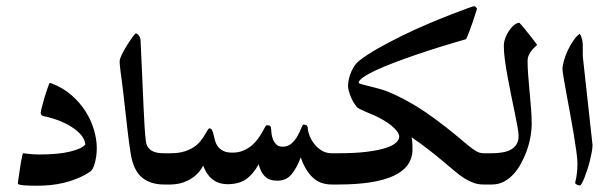

<svg xmlns="http://www.w3.org/2000/svg" viewBox="-20 -591 1957 615"><path d="M290 -116.7Q290 -103.5 288.3 -91.3Q286.6 -79.1 283.9 -69.1Q281.2 -59.1 277.6 -52Q273.9 -44.9 270 -42Q250.5 -28.8 229.2 -20Q208 -11.2 186.3 -5.9Q164.6 -0.5 142.6 1.7Q120.6 3.9 100.1 3.9Q88.9 3.9 77.6 3.7Q66.4 3.4 57.4 2.7Q48.3 2 42.7 0.5Q37.1 -1 37.1 -2.9Q37.1 -3.9 38.1 -11.5Q39.1 -19 40.8 -29.8Q42.5 -40.5 44.2 -53Q45.9 -65.4 47.9 -75.9Q49.8 -86.4 51.5 -93.3Q53.2 -100.1 54.2 -100.1Q56.6 -100.1 71.8 -98.1Q86.9 -96.2 106.4 -96.2Q167 -96.2 204.8 -105.5Q242.7 -114.7 253.4 -128.4Q251 -147.9 235.6 -163.3Q220.2 -178.7 199.7 -190.2Q179.2 -201.7 157 -209Q134.8 -216.3 118.2 -219.2Q110.4 -222.2 110.4 -230Q110.4 -232.4 112.3 -240.7Q114.3 -249 117.2 -259.5Q120.1 -270 123.5 -281.7Q127 -293.5 130.4 -303Q133.8 -312.5 136 -318.8Q138.2 -325.2 139.2 -325.2Q140.1 -325.2 143.6 -324.2Q147 -323.2 147.9 -322.8Q183.1 -309.1 209.7 -285.6Q236.3 -262.2 254.2 -233.9Q272 -205.6 281 -175Q290 -144.5 290 -116.7Z M505.4 0Q461.9 0 434.8 -22.5Q407.7 -44.9 398.9 -97.2Q393.1 -132.3 387.5 -182.4Q381.8 -232.4 375 -293Q372.6 -314.9 370.4 -330.3Q368.2 -345.7 366.7 -357.4Q365.2 -369.1 364.3 -377.9Q363.3 -386.7 363.3 -395Q363.3 -402.3 370.6 -417Q377.9 -431.6 387.2 -446.5Q396.5 -461.4 404.8 -472.7Q413.1 -483.9 415 -483.9Q419.4 -483.9 424.6 -477.5Q429.7 -471.2 430.2 -461.4Q433.6 -392.1 435.8 -340.6Q438 -289.1 439.7 -250.7Q441.4 -212.4 443.1 -185.3Q444.8 -158.2 447.3 -138.2Q448.7 -127 453.9 -119.6Q459 -112.3 466.6 -107.9Q474.1 -103.5 484.1 -101.8Q494.1 -100.1 505.4 -100.1H522.5Q533.7 -100.1 540.3 -90.6Q546.9 -81.1 546.9 -53.2Q546.9 -23.4 539.6 -11.7Q532.2 0 522.5 0Z M1083 -45.4Q1083 -39.6 1083 -31.7Q1083 -23.9 1081.1 -16.8Q1079.1 -9.8 1074.7 -4.9Q1070.3 0 1061 0H1043Q1005.4 0 981.4 -22.7Q957.5 -45.4 943.4 -86.9Q930.2 -51.8 913.3 -32Q896.5 -12.2 868.7 -12.2Q842.3 -12.2 828.4 -26.1Q814.5 -40 808.6 -64.9Q790 -31.7 767.3 -16.4Q744.6 -1 708.5 -1Q696.8 -1 685.8 -3.9Q674.8 -6.8 664.6 -13.7Q654.3 -20.5 645.8 -32Q637.2 -43.5 630.9 -60.5Q621.6 -43 608.9 -31.5Q596.2 -20 582 -12.9Q567.9 -5.9 553.5 -2.9Q539.1 0 526.4 0H508.3Q499 0 493.7 -4.9Q488.3 -9.8 485.6 -16.8Q482.9 -23.9 482.2 -31.7Q481.4 -39.6 481.4 -45.4Q481.4 -51.3 482.2 -60.5Q482.9 -69.8 485.6 -78.6Q488.3 -87.4 493.7 -93.8Q499 -100.1 508.3 -100.1H526.4Q552.2 -100.1 570.8 -106Q589.4 -111.8 602.1 -120.6Q614.7 -129.4 622.8 -139.9Q630.9 -150.4 636.2 -159.2Q641.6 -168 644.8 -173.8Q647.9 -179.7 650.9 -179.7Q656.7 -179.7 659.4 -173.8Q662.1 -168 664.1 -159.4Q666 -150.9 668.7 -140.9Q671.4 -130.9 677.5 -122.3Q683.6 -113.8 694.6 -107.9Q705.6 -102.1 724.1 -102.1Q744.1 -102.1 759.5 -108.6Q774.9 -115.2 786.4 -125Q797.9 -134.8 805.9 -146Q814 -157.2 819.6 -167Q825.2 -176.8 828.6 -183.3Q832 -189.9 834.5 -189.9Q842.8 -189.9 845.5 -187Q848.1 -184.1 848.6 -176.8Q848.6 -172.9 849.6 -163.8Q850.6 -154.8 854.2 -145.3Q857.9 -135.7 865 -128.4Q872.1 -121.1 885.3 -121.1Q902.8 -121.1 914.6 -132.1Q926.3 -143.1 933.6 -156.5Q940.9 -169.9 945.1 -180.9Q949.2 -191.9 952.1 -191.9Q965.8 -191.9 965.8 -180.7Q965.8 -172.4 970.7 -158.7Q975.6 -145 985.1 -132.1Q994.6 -119.1 1009 -109.6Q1023.4 -100.1 1043 -100.1H1061Q1070.3 -100.1 1074.7 -93.8Q1079.1 -87.4 1081.1 -78.6Q1083 -69.8 1083 -60.5Q1083 -51.3 1083 -45.4Z M1574.7 -50.3Q1574.7 -44.4 1574 -35.9Q1573.2 -27.3 1570.6 -19.3Q1567.9 -11.2 1562.5 -5.6Q1557.1 0 1547.9 0H1529.3Q1512.2 0 1497.6 -5.1Q1482.9 -10.3 1468 -19.5Q1453.1 -28.8 1437.3 -42.2Q1421.4 -55.7 1401.4 -72.5Q1381.3 -89.4 1356.2 -109.1Q1331.1 -128.9 1298.3 -151.4Q1300.3 -143.1 1300.8 -131.3Q1301.3 -119.6 1301.3 -113.3Q1301.3 -56.2 1241.5 -28.1Q1181.6 0 1063 0H1044.9Q1035.6 0 1030.3 -5.6Q1024.9 -11.2 1022.2 -19.3Q1019.5 -27.3 1018.8 -35.9Q1018.1 -44.4 1018.1 -50.3Q1018.1 -56.2 1018.8 -64.5Q1019.5 -72.8 1022.2 -80.8Q1024.9 -88.9 1030.3 -94.5Q1035.6 -100.1 1044.9 -100.1H1063Q1118.7 -100.1 1156.2 -105Q1193.8 -109.9 1216.6 -117.4Q1239.3 -125 1249 -134.5Q1258.8 -144 1258.8 -153.8Q1258.8 -165 1241.7 -181.6Q1224.6 -198.2 1194.3 -213.9Q1185.1 -218.8 1174.1 -223.4Q1163.1 -228 1152.8 -232.4Q1142.6 -236.8 1134.5 -240.7Q1126.5 -244.6 1123.5 -248Q1118.2 -253.9 1113 -262.2Q1107.9 -270.5 1104 -280Q1100.1 -289.6 1097.4 -299.3Q1094.7 -309.1 1094.7 -317.9Q1094.7 -321.3 1096.2 -330.8Q1097.7 -340.3 1101.6 -352.1Q1105.5 -363.8 1112.8 -376Q1120.1 -388.2 1131.3 -397Q1156.2 -416.5 1192.6 -437Q1229 -457.5 1269 -477.1Q1309.1 -496.6 1349.1 -513.7Q1389.2 -530.8 1421.9 -543.5Q1454.6 -556.2 1475.6 -563.7Q1496.6 -571.3 1499 -571.3Q1500.5 -571.3 1504.2 -568.1Q1507.8 -564.9 1507.8 -563.5Q1507.8 -562.5 1505.4 -554.9Q1502.9 -547.4 1499.5 -536.6Q1496.1 -525.9 1491.7 -513.4Q1487.3 -501 1483.4 -490.5Q1479.5 -480 1476.3 -472.9Q1473.1 -465.8 1472.2 -465.3Q1432.6 -454.1 1391.8 -441.4Q1351.1 -428.7 1313.2 -415.8Q1275.4 -402.8 1241.9 -390.1Q1208.5 -377.4 1183.6 -365.7Q1158.7 -354 1144 -343.8Q1129.4 -333.5 1128.9 -326.2Q1128.9 -323.7 1138.9 -321Q1148.9 -318.4 1163.6 -314.7Q1178.2 -311 1195.3 -306.4Q1212.4 -301.8 1226.1 -295.9Q1247.1 -287.1 1267.8 -276.4Q1288.6 -265.6 1308.1 -253.9Q1327.6 -242.2 1345.5 -230Q1363.3 -217.8 1378.9 -206.1Q1415.5 -178.7 1439.2 -158.9Q1462.9 -139.2 1478.8 -126Q1494.6 -112.8 1505.9 -106.4Q1517.1 -100.1 1529.3 -100.1H1547.9Q1557.1 -100.1 1562.5 -94.5Q1567.9 -88.9 1570.6 -80.8Q1573.2 -72.8 1574 -64.5Q1574.7 -56.2 1574.7 -50.3Z M1683.1 -193.4Q1683.1 -187 1682.4 -177.2Q1681.6 -167.5 1679.7 -155.8Q1677.7 -144 1674.3 -130.9Q1670.9 -117.7 1666 -104.5Q1659.2 -86.9 1649.4 -68.4Q1639.6 -49.8 1626.2 -34.7Q1612.8 -19.5 1595.2 -9.8Q1577.6 0 1555.2 0H1536.1Q1526.9 0 1521.5 -3.4Q1516.1 -6.8 1513.4 -13.2Q1510.7 -19.5 1510 -28.8Q1509.3 -38.1 1509.3 -50.3Q1509.3 -59.6 1510 -68.6Q1510.7 -77.6 1513.4 -84.5Q1516.1 -91.3 1521.5 -95.7Q1526.9 -100.1 1536.1 -100.1H1555.2Q1573.2 -100.1 1589.1 -102.8Q1605 -105.5 1616.5 -111.8Q1627.9 -118.2 1634.5 -128.9Q1641.1 -139.6 1641.1 -155.3Q1641.1 -164.6 1637.7 -184.3Q1634.3 -204.1 1628.9 -230Q1623.5 -255.9 1617.4 -285.6Q1611.3 -315.4 1606 -344.2Q1600.6 -373 1597.2 -398.9Q1593.8 -424.8 1593.8 -443.4Q1593.8 -456.1 1598.6 -469.2Q1603.5 -482.4 1611.1 -493.4Q1618.7 -504.4 1627.4 -511.2Q1636.2 -518.1 1643.6 -518.1Q1644 -518.1 1648.4 -512.9Q1652.8 -507.8 1659.2 -500.2Q1665.5 -492.7 1672.6 -483.6Q1679.7 -474.6 1685.8 -466.8Q1691.9 -459 1696 -453.4Q1700.2 -447.8 1700.2 -447.3Q1700.2 -446.3 1695.6 -442.4Q1690.9 -438.5 1685.1 -431.9Q1679.2 -425.3 1674.6 -416Q1669.9 -406.7 1669.9 -395Q1669.9 -375.5 1671.9 -349.4Q1673.8 -323.2 1676.5 -295.4Q1679.2 -267.6 1681.2 -240.7Q1683.1 -213.9 1683.1 -193.4Z M1877.9 -127Q1877.9 -117.2 1875.5 -103.8Q1873 -90.3 1869.4 -75.7Q1865.7 -61 1861.1 -47.1Q1856.4 -33.2 1852.1 -22Q1847.7 -10.7 1843.8 -3.9Q1839.8 2.9 1837.9 2.9Q1833.5 2.9 1827.9 0.5Q1822.3 -2 1822.3 -5.9Q1822.3 -7.3 1823.5 -11Q1824.7 -14.6 1825.9 -22Q1827.1 -29.3 1828.4 -40.5Q1829.6 -51.8 1829.6 -67.9Q1829.6 -82 1825.9 -107.9Q1822.3 -133.8 1817.1 -165Q1812 -196.3 1805.7 -229.7Q1799.3 -263.2 1794.2 -292Q1789.1 -320.8 1785.4 -341.8Q1781.7 -362.8 1781.7 -369.6Q1781.7 -380.9 1786.4 -397Q1791 -413.1 1798.6 -429.4Q1806.2 -445.8 1816.2 -460.4Q1826.2 -475.1 1836.9 -482.9Q1842.3 -475.1 1844.5 -464.6Q1846.7 -454.1 1846.7 -447.3V-411.1L1877.9 -127Z"/></svg>

Font: Scheherazade
Style: Bold
Weight: 700
Version: Version 2.100 (build 932/914)